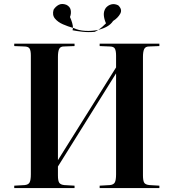

<svg xmlns="http://www.w3.org/2000/svg" viewBox="-20 -951 878 971"><path d="M52 0V-12L105 -15Q124 -17 130 -29Q136 -41 136 -70V-670Q136 -695 129.5 -705.5Q123 -716 102 -716L52 -718V-730H357V-718L303 -716Q285 -716 279 -703Q273 -690 273 -663V-141L567 -610V-670Q567 -694 561 -705Q555 -716 534 -716L484 -718V-730H786V-718L734 -716Q716 -716 709.5 -703.5Q703 -691 703 -663V-64Q703 -38 709 -27.5Q715 -17 736 -15L786 -12V0H484V-12L536 -15Q555 -17 561 -29Q567 -41 567 -70V-580L273 -109V-64Q273 -37 279.5 -27Q286 -17 305 -15L357 -12V0ZM353 -809Q377 -797 411 -795Q445 -793 477 -800Q488 -807 497.5 -815.5Q507 -824 516 -833Q506 -856 505 -875.5Q504 -895 515 -911Q527 -925 543.5 -929Q560 -933 578 -924Q600 -903 588 -881.5Q576 -860 552 -845Q541 -828 521.5 -817Q502 -806 477 -800Q468 -794 459 -790Q427 -787 396.5 -790.5Q366 -794 347 -798Q348 -803 349 -810Q324 -817 298.5 -828Q273 -839 258 -857Q243 -875 251 -902Q261 -918 277 -926.5Q293 -935 315 -927Q334 -918 337.5 -900.5Q341 -883 334 -865Q341 -849 345 -835Q349 -821 349 -810Q350 -810 353 -809Z"/></svg>

Font: Literata 72pt SemiBold
Style: Regular
Weight: 600
Designer: Latin by Veronika Burian and Jose Scaglione. Greek by Irene Vlachou. Cyrillic by Vera Evstafieva.
Foundry: TypeTogether
Version: Version 3.002